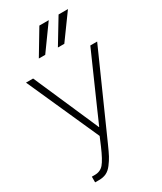

<svg xmlns="http://www.w3.org/2000/svg" viewBox="-241 -1042 964 1141"><g transform="rotate(-30 241.0 -471.5)"><path d="M265.6 -790 367.2 -958H431.6L309.6 -790ZM134.8 -790 235.4 -958H299.8L178.7 -790ZM-2.9 -704.1H45.9L198.2 -355.5Q204.1 -342.8 218.3 -309.6Q232.4 -276.4 240.2 -258.8H242.2Q250 -276.4 266.1 -313Q282.2 -349.6 284.2 -354.5L438.5 -704.1H485.4L236.3 -144.5Q216.8 -100.6 204.6 -77.6Q192.4 -54.7 173.8 -30.3Q155.3 -5.9 133.8 4.4Q112.3 14.6 84 14.6H56.6V-24.4H77.1Q115.2 -24.4 138.2 -51.3Q161.1 -78.1 193.4 -153.3L217.8 -210.9Z"/></g></svg>

Font: Gothic A1 ExtraLight
Style: Regular
Weight: 275
Designer: HanYang I&C Co.,Ltd.
Foundry: HanYang I&C Co.,Ltd.
Version: Version 2.50